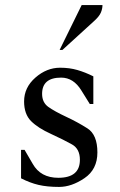

<svg xmlns="http://www.w3.org/2000/svg" viewBox="-20 -727 472 757"><path d="M213 10Q166 10 132 2Q98 -6 63 -24V-136H77L109 -81Q140 -26 210 -26Q295 -26 295 -97Q295 -140 264 -157.5Q233 -175 181 -199Q130 -222 102.5 -249.5Q75 -277 75 -327Q75 -382 119.5 -421Q164 -460 217 -460Q254 -460 285 -451Q316 -442 348 -426V-317H334L301 -370Q270 -421 221 -421Q146 -421 146 -357Q146 -323 170.5 -305.5Q195 -288 242 -266Q285 -246 324.5 -221Q364 -196 364 -126Q364 -59 313 -24.5Q262 10 213 10ZM215 -530 302 -707H384Q384 -692 377.5 -677Q371 -662 351 -644L226 -530Z"/></svg>

Font: Spectral
Style: Regular
Weight: 400
Designer: Jean-Baptiste Levee
Foundry: Production Type
Version: Version 1.002